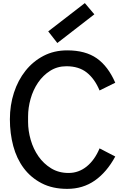

<svg xmlns="http://www.w3.org/2000/svg" viewBox="-20 -1210 764 1239"><path d="M527.5 -1190 588.8 -1117.5 350 -932.5 291.2 -1007.5ZM413.8 8.8Q318.8 8.8 248.8 -27.5Q178.8 -63.8 133.1 -125Q87.5 -186.2 65.6 -267.5Q43.8 -348.8 43.8 -440Q43.8 -531.2 70 -611.9Q96.2 -692.5 144.4 -753.1Q192.5 -813.8 260.6 -849.4Q328.8 -885 413.8 -885Q531.2 -885 604.4 -833.8Q677.5 -782.5 723.8 -676.2L622.5 -626.2Q591.2 -701.2 540 -741.9Q488.8 -782.5 408.8 -782.5Q350 -782.5 303.8 -753.1Q257.5 -723.8 225.6 -676.9Q193.8 -630 177.5 -572.5Q161.2 -515 161.2 -457.5V-423.8Q161.2 -366.2 178.1 -307.5Q195 -248.8 228.1 -201.2Q261.2 -153.8 310 -123.8Q358.8 -93.8 422.5 -93.8Q487.5 -93.8 539.4 -135.6Q591.2 -177.5 622.5 -252.5L723.8 -200Q668.8 -98.8 591.9 -45Q515 8.8 413.8 8.8Z"/></svg>

Font: Abordage
Style: Regular
Weight: 400
Designer: Ange Degheest & Eugénie Bidaut
Foundry: Velvetyne Type Foundry
Version: Version 1.000;FEAKit 1.0